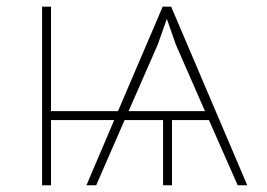

<svg xmlns="http://www.w3.org/2000/svg" viewBox="-20 -548 790 568"><path d="M130.9 -528.3C130.9 -528.3 104.5 -528.3 104.5 -528.3C104.5 -528.3 104.5 0 104.5 0C104.5 0 130.9 0 130.9 0C130.9 0 130.9 -192.9 130.9 -192.9C130.9 -192.9 317.9 -192.9 317.9 -192.9C317.9 -192.9 235.8 0 235.8 0C235.8 0 264.6 0 264.6 0C264.6 0 348.6 -192.9 348.6 -192.9C348.6 -192.9 462.4 -192.9 462.4 -192.9C462.4 -192.9 462.4 0 462.4 0C462.4 0 488.8 0 488.8 0C488.8 0 488.8 -192.9 488.8 -192.9C488.8 -192.9 598.1 -192.9 598.1 -192.9C598.1 -192.9 683.1 0 683.1 0C683.1 0 711.4 0 711.4 0C711.4 0 486.3 -528.3 486.3 -528.3C486.3 -528.3 460.9 -528.3 460.9 -528.3C460.9 -528.3 460.9 -527.3 460.9 -527.3C460.9 -527.3 329.1 -219.2 329.1 -219.2C329.1 -219.2 130.9 -219.2 130.9 -219.2C130.9 -219.2 130.9 -528.3 130.9 -528.3ZM446.8 -416.5C446.8 -416.5 473.6 -492.2 473.6 -492.2C473.6 -492.2 500 -416.5 500 -416.5C500 -416.5 586.4 -219.2 586.4 -219.2C586.4 -219.2 360.4 -219.2 360.4 -219.2C360.4 -219.2 446.8 -416.5 446.8 -416.5Z"/></svg>

Font: WOX
Style: Regular
Weight: 500
Designer: Google
Foundry: ""
Version: ""